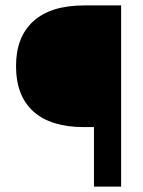

<svg xmlns="http://www.w3.org/2000/svg" viewBox="-20 -687 527 707"><path d="M326 0V-219H289Q167 -219 103 -276.5Q39 -334 39 -444Q39 -551 103 -609Q167 -667 290 -667H426V0Z"/></svg>

Font: Maven Pro SemiBold
Style: Regular
Weight: 600
Designer: Joe Prince
Foundry: Joe Prince
Version: Version 2.103